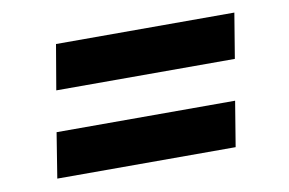

<svg xmlns="http://www.w3.org/2000/svg" viewBox="-49 -548 777 516"><g transform="rotate(-10 339.5 -290.5)"><path d="M108.4 -346.1 129.3 -468.9H616L595.7 -346.1ZM69.9 -112.1 89.7 -235.3H576.9L556.6 -112.1Z"/></g></svg>

Font: Inter
Style: Italic
Weight: 400
Italic angle: -9.3988°
Designer: Rasmus Andersson
Foundry: rsms
Version: Version 4.001;git-66647c0bb